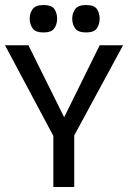

<svg xmlns="http://www.w3.org/2000/svg" viewBox="-37 -743 509 763"><path d="M176 -201 -17 -563H76L218 -277L359 -563H452L256 -201ZM175 0V-214H258V0ZM136 -614Q104 -614 92.5 -630.5Q81 -647 81 -669Q81 -690 92.5 -706.5Q104 -723 136 -723Q169 -723 179.5 -706.5Q190 -690 190 -669Q190 -647 179 -630.5Q168 -614 136 -614ZM305 -614Q273 -614 261.5 -630.5Q250 -647 250 -669Q250 -690 261.5 -706.5Q273 -723 305 -723Q338 -723 348.5 -706.5Q359 -690 359 -669Q359 -647 348 -630.5Q337 -614 305 -614Z"/></svg>

Font: Darker Grotesque Light SemiBold
Style: Regular
Weight: 600
Version: Version 1.000;gftools[0.9.28]